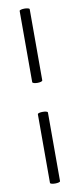

<svg xmlns="http://www.w3.org/2000/svg" viewBox="-90 -665 348 846"><g transform="rotate(-10 84.0 -242.0)"><path d="M63 -308C63 -298 108 -298 108 -308V-626C108 -635 63 -635 63 -626ZM63 143C63 152 108 152 108 143V-164C108 -173 63 -173 63 -164Z"/></g></svg>

Font: Cormorant SC Semi
Style: Regular
Weight: 600
Designer: Christian Thalmann (Catharsis Fonts)
Version: Version 1.000;PS 001.000;hotconv 1.0.70;makeotf.lib2.5.58329